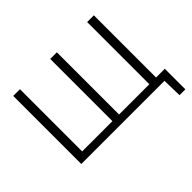

<svg xmlns="http://www.w3.org/2000/svg" viewBox="-179 -990 1422 1422"><g transform="rotate(-45 532.0 -279.5)"><path d="M973.5 154 969.5 0H98.5V-713H169V-61.5H486V-713H555.5V-61.5H872.5V-713H943V-61.5H1034.5V154Z"/></g></svg>

Font: Commissioner Light
Style: Regular
Weight: 300
Designer: Kostas Bartsokas
Foundry: Kostas Bartsokas
Version: Version 1.000; ttfautohint (v1.8.3)